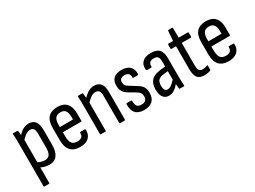

<svg xmlns="http://www.w3.org/2000/svg" viewBox="-48 -1260 2779 2090"><g transform="rotate(-30 1341.5 -215.5)"><path d="M234 8Q204 8 172.5 -0.5Q141 -9 119 -23L118 -88Q139 -75 165 -67Q191 -59 216 -59Q254 -59 273 -86.5Q292 -114 292 -173V-345Q292 -389 278.5 -408.5Q265 -428 236 -428Q208 -428 179 -408Q150 -388 114 -348L111 -414Q148 -455 182 -475Q216 -495 255 -495Q310 -495 337 -460Q364 -425 364 -351V-168Q364 -81 330.5 -36.5Q297 8 234 8ZM65 185Q57 185 57 176V-374Q57 -406 56 -431.5Q55 -457 53 -476Q51 -487 60 -487H110Q118 -487 119 -478Q121 -467 123 -447Q125 -427 125 -412L129 -378V176Q129 185 121 185Z M619 8Q541 8 501 -35.5Q461 -79 461 -167V-322Q461 -410 500.5 -452.5Q540 -495 616 -495Q692 -495 731 -452Q770 -409 770 -325V-235Q770 -226 763 -226H533V-176Q533 -114 554 -86.5Q575 -59 621 -59Q658 -59 676.5 -75.5Q695 -92 693 -123Q693 -134 701 -134H756Q762 -134 764 -125Q766 -62 728 -27Q690 8 619 8ZM533 -291H698V-321Q698 -377 678.5 -402.5Q659 -428 617 -428Q574 -428 553.5 -402Q533 -376 533 -321Z M1123 0Q1115 0 1115 -9V-352Q1115 -392 1100.5 -410Q1086 -428 1056 -428Q1028 -428 1000 -409Q972 -390 934 -349L931 -411Q969 -454 1004 -474.5Q1039 -495 1079 -495Q1132 -495 1159.5 -460.5Q1187 -426 1187 -356V-9Q1187 0 1179 0ZM881 0Q873 0 873 -9V-366Q873 -403 872 -431Q871 -459 869 -475Q868 -487 876 -487H926Q934 -487 935 -478Q938 -460 940 -430.5Q942 -401 943 -384L945 -371V-9Q945 0 937 0Z M1424 8Q1352 8 1317.5 -30.5Q1283 -69 1286 -144Q1286 -153 1294 -153H1350Q1357 -153 1357 -145Q1357 -98 1372 -78Q1387 -58 1426 -58Q1461 -58 1478.5 -74.5Q1496 -91 1496 -124Q1496 -148 1485 -165Q1474 -182 1450 -197L1365 -247Q1325 -270 1307.5 -300.5Q1290 -331 1290 -375Q1290 -434 1324.5 -464.5Q1359 -495 1423 -495Q1491 -495 1526.5 -460.5Q1562 -426 1558 -365Q1557 -356 1550 -356H1494Q1491 -356 1488.5 -358Q1486 -360 1487 -368Q1488 -397 1472 -413Q1456 -429 1423 -429Q1392 -429 1376.5 -415Q1361 -401 1361 -375Q1361 -351 1371.5 -336Q1382 -321 1408 -305L1491 -254Q1532 -229 1549 -200.5Q1566 -172 1566 -127Q1566 -61 1530 -26.5Q1494 8 1424 8Z M1874 0Q1868 0 1865 -11Q1864 -25 1861.5 -52.5Q1859 -80 1859 -100L1855 -117V-348Q1855 -393 1841.5 -410.5Q1828 -428 1790 -428Q1723 -428 1726 -364Q1726 -354 1718 -354H1666Q1656 -354 1655 -369Q1650 -428 1686 -461.5Q1722 -495 1792 -495Q1863 -495 1895 -461.5Q1927 -428 1927 -350V-120Q1927 -81 1928.5 -54Q1930 -27 1931 -11Q1933 0 1924 0ZM1735 8Q1689 8 1664 -26Q1639 -60 1639 -124Q1639 -195 1675 -234.5Q1711 -274 1796 -283L1866 -290V-232L1800 -225Q1752 -220 1731.5 -197.5Q1711 -175 1711 -129Q1711 -95 1722 -77Q1733 -59 1755 -59Q1779 -59 1804 -76Q1829 -93 1868 -139L1870 -75Q1832 -31 1801.5 -11.5Q1771 8 1735 8Z M2179 8Q2119 8 2093.5 -25.5Q2068 -59 2068 -135V-421H2011Q2003 -421 2003 -429V-478Q2003 -487 2011 -487H2069L2078 -608Q2079 -616 2087 -616H2132Q2139 -616 2139 -608L2140 -487H2253Q2262 -487 2262 -478V-429Q2262 -421 2253 -421H2140V-137Q2140 -94 2152.5 -76Q2165 -58 2195 -58Q2211 -58 2226.5 -62Q2242 -66 2254 -70Q2263 -75 2263 -64V-15Q2263 -6 2256 -5Q2241 1 2221.5 4.5Q2202 8 2179 8Z M2486 8Q2408 8 2368 -35.5Q2328 -79 2328 -167V-322Q2328 -410 2367.5 -452.5Q2407 -495 2483 -495Q2559 -495 2598 -452Q2637 -409 2637 -325V-235Q2637 -226 2630 -226H2400V-176Q2400 -114 2421 -86.5Q2442 -59 2488 -59Q2525 -59 2543.5 -75.5Q2562 -92 2560 -123Q2560 -134 2568 -134H2623Q2629 -134 2631 -125Q2633 -62 2595 -27Q2557 8 2486 8ZM2400 -291H2565V-321Q2565 -377 2545.5 -402.5Q2526 -428 2484 -428Q2441 -428 2420.5 -402Q2400 -376 2400 -321Z"/></g></svg>

Font: Sofia Sans Condensed
Style: Regular
Weight: 400
Designer: Botio Nikoltchev, Ani Petrova
Foundry: lettersoup
Version: Version 4.100